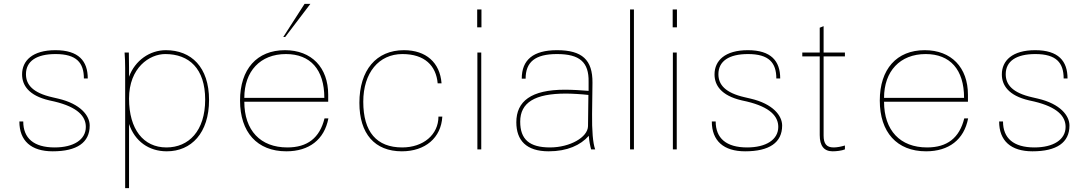

<svg xmlns="http://www.w3.org/2000/svg" viewBox="-20 -771 5620 991"><path d="M80 -144C80 -44 141 10 252 10C377 10 443 -35 443 -123C443 -174 396 -235 280 -262L250 -269C149 -292 114 -334 114 -388C114 -455 168 -492 267 -492C375 -492 413 -447 413 -366H433C433 -456 386 -512 266 -512C148 -512 94 -458 94 -387C94 -332 127 -278 234 -253L261 -247C382 -218 423 -170 423 -116C423 -50 360 -10 262 -10C154 -10 100 -58 100 -144Z M646 -262C646 -422 752 -492 833 -492C956 -492 1039 -417 1039 -257C1039 -95 954 -10 839 -10C720 -10 646 -104 646 -262ZM646 -131C676 -42 748 10 841 10C967 10 1059 -84 1059 -255C1059 -425 967 -512 836 -512C753 -512 677 -459 646 -375V-421C646 -437 645 -487 645 -500H623C625 -474 626 -447 626 -421V200H646Z M1219 -252C1219 -89 1307 10 1458 10C1575 10 1654 -50 1675 -160H1655C1630 -59 1567 -10 1463 -10C1324 -10 1241 -98 1241 -246H1674V-282C1674 -423 1588 -512 1451 -512C1306 -512 1219 -414 1219 -252ZM1241 -266C1241 -403 1323 -492 1456 -492C1582 -492 1654 -412 1654 -266ZM1582 -751H1552L1442 -580H1452Z M1835 -240C1835 -81 1914 10 2054 10C2175 10 2257 -60 2263 -169H2243C2243 -76 2165 -10 2056 -10C1924 -10 1855 -90 1855 -246C1855 -395 1935 -492 2057 -492C2172 -492 2231 -432 2239 -341H2259C2251 -448 2179 -512 2065 -512C1922 -512 1835 -409 1835 -240Z M2464 0V-500H2444V0ZM2443 -630H2465V-722H2443Z M3015 -120C3014 -62 2921 -10 2819 -10C2712 -10 2665 -52 2665 -143C2665 -242 2741 -288 2901 -288C2931 -288 2982 -285 3017 -281ZM2645 -140C2645 -47 2696 10 2812 10C2908 10 2977 -22 3019 -70C3021 -42 3026 -18 3031 0H3052C3040 -31 3035 -100 3036 -182L3038 -344C3039 -462 2985 -512 2855 -512C2732 -512 2673 -462 2673 -365H2693C2693 -451 2742 -492 2855 -492C2972 -492 3020 -450 3018 -349V-302C2984 -305 2932 -308 2896 -308C2721 -308 2645 -248 2645 -140Z M3232 0H3252V-722H3232Z M3473 0V-500H3453V0ZM3452 -630H3474V-722H3452Z M3654 -144C3654 -44 3715 10 3826 10C3951 10 4017 -35 4017 -123C4017 -174 3970 -235 3854 -262L3824 -269C3723 -292 3688 -334 3688 -388C3688 -455 3742 -492 3841 -492C3949 -492 3987 -447 3987 -366H4007C4007 -456 3960 -512 3840 -512C3722 -512 3668 -458 3668 -387C3668 -332 3701 -278 3808 -253L3835 -247C3956 -218 3997 -170 3997 -116C3997 -50 3934 -10 3836 -10C3728 -10 3674 -58 3674 -144Z M4211 -480V-74C4211 -18 4233 10 4278 10C4296 10 4324 7 4341 0V-20C4321 -14 4300 -10 4283 -10C4246 -10 4231 -29 4231 -71V-480H4341V-500H4231V-636L4211 -628V-500H4121V-480Z M4521 -252C4521 -89 4609 10 4760 10C4877 10 4956 -50 4977 -160H4957C4932 -59 4869 -10 4765 -10C4626 -10 4543 -98 4543 -246H4976V-282C4976 -423 4890 -512 4753 -512C4608 -512 4521 -414 4521 -252ZM4543 -266C4543 -403 4625 -492 4758 -492C4884 -492 4956 -412 4956 -266Z M5137 -144C5137 -44 5198 10 5309 10C5434 10 5500 -35 5500 -123C5500 -174 5453 -235 5337 -262L5307 -269C5206 -292 5171 -334 5171 -388C5171 -455 5225 -492 5324 -492C5432 -492 5470 -447 5470 -366H5490C5490 -456 5443 -512 5323 -512C5205 -512 5151 -458 5151 -387C5151 -332 5184 -278 5291 -253L5318 -247C5439 -218 5480 -170 5480 -116C5480 -50 5417 -10 5319 -10C5211 -10 5157 -58 5157 -144Z"/></svg>

Font: Perun Thin
Style: Regular
Weight: 100
Foundry: Copyright (c) Stefan Peev, Context Ltd, 2016
Version: Version 1.089